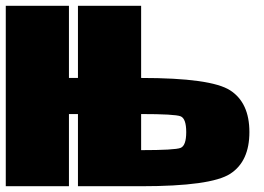

<svg xmlns="http://www.w3.org/2000/svg" viewBox="-20 -645 915 665"><path d="M843.8 -187.5Q843.8 -85.9 777.3 -43Q710.9 0 468.8 0H250V-250H218.8V0H0V-625H218.8V-375H250V-625H468.8V-375Q710.9 -375 777.3 -332Q843.8 -289.1 843.8 -187.5ZM625 -187.5Q625 -234.4 605.5 -242.2Q585.9 -250 468.8 -250V-125Q585.9 -125 605.5 -132.8Q625 -140.6 625 -187.5Z"/></svg>

Font: CraftyPE
Style: Regular
Weight: 400
Designer: Erek Butcher
Foundry: Haunted Coop
Version: Version 0.018;April 4, 2024;FontCreator 15.0.0.2962 64-bit